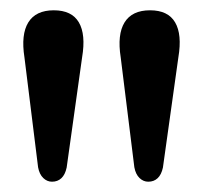

<svg xmlns="http://www.w3.org/2000/svg" viewBox="-20 -798 394 373"><path d="M268 -445Q258.5 -445 251 -452.2Q243.5 -459.5 241 -473L214.5 -686.5Q207.5 -731 222 -754.5Q236.5 -778 271.5 -778Q306.5 -778 320.2 -754.5Q334 -731 326.5 -686.5L296.5 -472.5Q293.5 -458.5 286.2 -451.8Q279 -445 268 -445ZM81 -445Q71.5 -445 64 -452.2Q56.5 -459.5 54 -473L27.5 -686.5Q20.5 -731 35 -754.5Q49.5 -778 84.5 -778Q119.5 -778 133.2 -754.5Q147 -731 139.5 -686.5L109.5 -472.5Q106.5 -458.5 99.2 -451.8Q92 -445 81 -445Z"/></svg>

Font: Fraunces Medium
Style: Regular
Weight: 500
Version: Version 1.000;[b76b70a41]